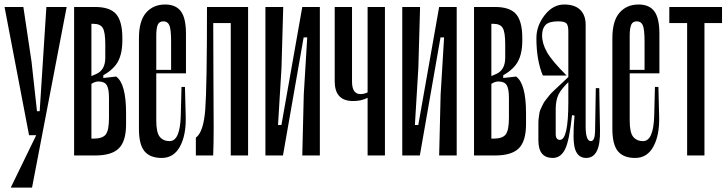

<svg xmlns="http://www.w3.org/2000/svg" viewBox="-26 -698 3267 862"><path d="M-5.6 -666.7H78.9L115.6 -421.1L140 -198.9H152.2L136.7 -91.1H104.4ZM152.2 -198.9 182.2 -666.7H273.3L117.8 144.4H22.2L136.7 -91.1Z M306.7 -666.7H384.4V0H306.7ZM346.7 -340 405.6 -365.6Q446.7 -383.3 446.7 -438.9V-498.9Q446.7 -553.3 435.6 -572.2Q424.4 -591.1 393.3 -591.1H346.7V-666.7H401.1Q467.8 -666.7 495.6 -634.4Q523.3 -602.2 523.3 -526.7V-516.7Q523.3 -446.7 495.6 -408.9Q467.8 -371.1 410 -346.7L354.4 -323.3ZM382.2 -320 381.1 -348.9 437.8 -361.1V-347.8L495.6 -354.4Q540 -322.2 540 -190V-140Q540 -64.4 507.8 -32.2Q475.6 0 401.1 0H346.7V-75.6H393.3Q434.4 -75.6 448.9 -94.4Q463.3 -113.3 463.3 -167.8V-258.9Q463.3 -298.9 453.3 -315.6Q443.3 -332.2 415.6 -332.2Q400 -332.2 382.2 -320Z M742.2 -368.9V-510Q742.2 -566.7 734.4 -584.4Q726.7 -602.2 707.8 -602.2Q688.9 -602.2 682.2 -586.7Q675.6 -571.1 675.6 -537.8V-156.7Q675.6 -102.2 691.7 -83.3Q707.8 -64.4 735.6 -64.4Q782.2 -64.4 785.6 -177.8L788.9 -307.8H804.4L807.8 -174.4Q810 -92.2 782.2 -40.6Q754.4 11.1 700 11.1Q647.8 11.1 622.8 -18.9Q597.8 -48.9 597.8 -118.9V-526.7Q597.8 -604.4 630 -641.1Q662.2 -677.8 715.6 -677.8Q763.3 -677.8 786.1 -647.2Q808.9 -616.7 808.9 -546.7V-368.9ZM786.7 -368.9H648.9V-384.4H786.7Z M853.3 -80V0H931.1Q933.3 -56.7 933.3 -124.4Q933.3 -192.2 932.2 -349.4Q931.1 -506.7 931.1 -666.7H903.3Q903.3 -310 895.6 -207.2Q887.8 -104.4 853.3 -80ZM1010 -666.7V0H1087.8V-666.7ZM912.2 -666.7V-594.4H1027.8V-666.7Z M1213.3 0 1331.1 -666.7H1361.1L1244.4 0ZM1334.4 -530 1343.3 -666.7H1410V0H1331.1L1337.8 -273.3L1353.3 -530ZM1241.1 -136.7 1232.2 0H1165.6V-666.7H1245.6L1237.8 -393.3L1222.2 -136.7Z M1702.2 0H1624.4V-258.9Q1596.7 -244.4 1558.9 -244.4Q1476.7 -244.4 1476.7 -333.3V-666.7H1554.4V-332.2Q1554.4 -275.6 1592.2 -275.6Q1608.9 -275.6 1624.4 -283.3V-666.7H1702.2Z M1827.8 0 1945.6 -666.7H1975.6L1858.9 0ZM1948.9 -530 1957.8 -666.7H2024.4V0H1945.6L1952.2 -273.3L1967.8 -530ZM1855.6 -136.7 1846.7 0H1780V-666.7H1860L1852.2 -393.3L1836.7 -136.7Z M2102.2 -666.7H2180V0H2102.2ZM2142.2 -340 2201.1 -365.6Q2242.2 -383.3 2242.2 -438.9V-498.9Q2242.2 -553.3 2231.1 -572.2Q2220 -591.1 2188.9 -591.1H2142.2V-666.7H2196.7Q2263.3 -666.7 2291.1 -634.4Q2318.9 -602.2 2318.9 -526.7V-516.7Q2318.9 -446.7 2291.1 -408.9Q2263.3 -371.1 2205.6 -346.7L2150 -323.3ZM2177.8 -320 2176.7 -348.9 2233.3 -361.1V-347.8L2291.1 -354.4Q2335.6 -322.2 2335.6 -190V-140Q2335.6 -64.4 2303.3 -32.2Q2271.1 0 2196.7 0H2142.2V-75.6H2188.9Q2230 -75.6 2244.4 -94.4Q2258.9 -113.3 2258.9 -167.8V-258.9Q2258.9 -298.9 2248.9 -315.6Q2238.9 -332.2 2211.1 -332.2Q2195.6 -332.2 2177.8 -320Z M2455.6 11.1Q2491.1 11.1 2510.6 -27.2Q2530 -65.6 2542.2 -181.1L2553.3 -178.9Q2543.3 -66.7 2556.1 -27.8Q2568.9 11.1 2605.6 11.1Q2670 11.1 2667.8 -112.2L2664.4 -302.2H2648.9L2645.6 -107.8Q2644.4 -64.4 2626.7 -64.4Q2603.3 -64.4 2603.3 -131.1V-586.7Q2603.3 -630 2578.9 -653.9Q2554.4 -677.8 2506.7 -677.8Q2456.7 -677.8 2419.4 -630Q2382.2 -582.2 2382.2 -526.7Q2382.2 -427.8 2411.1 -358.9H2517.8Q2452.2 -424.4 2430 -463.3Q2407.8 -502.2 2407.8 -538.9Q2407.8 -570 2423.3 -586.1Q2438.9 -602.2 2480 -602.2Q2507.8 -602.2 2516.7 -593.3Q2525.6 -584.4 2525.6 -557.8V-352.2Q2520 -346.7 2501.1 -328.9Q2482.2 -311.1 2477.8 -307.2Q2473.3 -303.3 2458.3 -288.9Q2443.3 -274.4 2440 -269.4Q2436.7 -264.4 2426.1 -251.7Q2415.6 -238.9 2412.8 -232.2Q2410 -225.6 2403.9 -213.9Q2397.8 -202.2 2396.1 -192.2Q2394.4 -182.2 2392.8 -170Q2391.1 -157.8 2391.1 -144.4V-67.8Q2391.1 11.1 2455.6 11.1ZM2487.8 -70Q2468.9 -70 2468.9 -96.7V-207.8Q2468.9 -246.7 2481.1 -272.8Q2493.3 -298.9 2533.3 -336.7L2525.6 -352.2V-240Q2525.6 -70 2487.8 -70Z M2867.8 -368.9V-510Q2867.8 -566.7 2860 -584.4Q2852.2 -602.2 2833.3 -602.2Q2814.4 -602.2 2807.8 -586.7Q2801.1 -571.1 2801.1 -537.8V-156.7Q2801.1 -102.2 2817.2 -83.3Q2833.3 -64.4 2861.1 -64.4Q2907.8 -64.4 2911.1 -177.8L2914.4 -307.8H2930L2933.3 -174.4Q2935.6 -92.2 2907.8 -40.6Q2880 11.1 2825.6 11.1Q2773.3 11.1 2748.3 -18.9Q2723.3 -48.9 2723.3 -118.9V-526.7Q2723.3 -604.4 2755.6 -641.1Q2787.8 -677.8 2841.1 -677.8Q2888.9 -677.8 2911.7 -647.2Q2934.4 -616.7 2934.4 -546.7V-368.9ZM2912.2 -368.9H2774.4V-384.4H2912.2Z M3058.9 -666.7V0H3136.7V-666.7ZM2978.9 -666.7V-594.4H3215.6V-666.7Z"/></svg>

Font: Le Murmure
Style: Regular
Weight: 600
Width: 2
Designer: Jeremy Landes, Alexander Slobzheninov (Cyrillic)
Foundry: Velvetyne Type Foundry
Version: Version 1.0